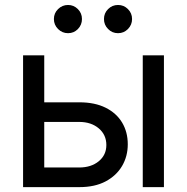

<svg xmlns="http://www.w3.org/2000/svg" viewBox="-20 -768 767 788"><path d="M148.4 -348.1H305.7Q369.1 -348.1 413.6 -325.9Q458 -303.7 481.2 -264.9Q504.4 -226.1 504.4 -175.8Q504.4 -126.5 481 -86.7Q457.5 -46.9 413.3 -23.4Q369.1 0 305.7 0H74.7V-541H161.6V-80.6H305.2Q354 -80.6 385.3 -106.2Q416.5 -131.8 416.5 -172.9Q416.5 -214.8 385.3 -241.2Q354 -267.6 305.2 -267.6H148.4ZM565.9 0V-541H652.8V0ZM464.4 -631.8Q440.4 -631.8 423.6 -648.9Q406.7 -666 406.7 -689.9Q406.7 -713.9 423.6 -730.7Q440.4 -747.6 464.4 -747.6Q488.3 -747.6 505.1 -730.7Q522 -713.9 522 -689.9Q522 -666 505.1 -648.9Q488.3 -631.8 464.4 -631.8ZM259.3 -631.8Q235.4 -631.8 218.3 -648.9Q201.2 -666 201.2 -689.9Q201.2 -713.9 218.3 -730.7Q235.4 -747.6 259.3 -747.6Q282.7 -747.6 299.6 -730.7Q316.4 -713.9 316.4 -689.9Q316.4 -666 299.8 -648.9Q283.2 -631.8 259.3 -631.8Z"/></svg>

Font: Inter 17pt
Style: Regular
Weight: 400
Version: Version 4.001;git-66647c0bb